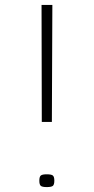

<svg xmlns="http://www.w3.org/2000/svg" viewBox="-20 -760 381 781"><path d="M150 -264 149 -740H193L191 -264ZM140 -25Q140 -41 146 -46Q152 -51 170 -51Q189 -51 195 -46Q201 -41 201 -25Q201 -9 195 -4Q189 1 170 1Q152 1 146 -4Q140 -9 140 -25Z"/></svg>

Font: Georama ExtraExtended ExtraLight
Style: Regular
Weight: 200
Width: 8
Designer: Jean-Baptiste Levee
Foundry: Production Type
Version: Version 1.000